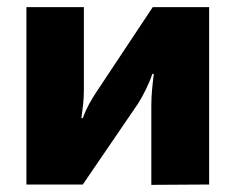

<svg xmlns="http://www.w3.org/2000/svg" viewBox="-20 -517 660 538"><path d="M566 -497H408L250 -259C235 -236 222 -214 212 -186H208C212 -215 215 -237 215 -263V-497H54V0H212L367 -227C381 -249 398 -283 407 -310H411C407 -277 404 -251 404 -222V1L566 0Z"/></svg>

Font: Exo 2 Extra Bold
Style: Regular
Weight: 800
Designer: Natanael Gama
Version: Version 1.001;PS 001.001;hotconv 1.0.88;makeotf.lib2.5.64775